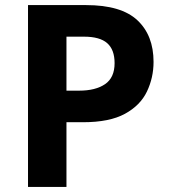

<svg xmlns="http://www.w3.org/2000/svg" viewBox="-20 -734 668 754"><path d="M318 -714Q456 -714 519.5 -654.5Q583 -595 583 -491Q583 -429 557 -374.5Q531 -320 470.5 -287Q410 -254 306 -254H241V0H90V-714ZM310 -590H241V-378H291Q355 -378 392.5 -403.5Q430 -429 430 -486Q430 -539 401 -564.5Q372 -590 310 -590Z"/></svg>

Font: Noto Sans Tangsa
Style: Regular
Weight: 400
Designer: David Williams
Foundry: Google LLC
Version: Version 1.504